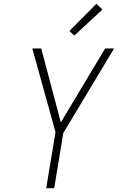

<svg xmlns="http://www.w3.org/2000/svg" viewBox="-20 -990 640 1010"><path d="M223 0 272 -295 150 -735H197L300 -346L533 -735H580L313 -290L265 0ZM371 -803 345 -827 487 -970 519 -940Z"/></svg>

Font: Iosevka Aile Extralight
Style: Italic
Weight: 200
Italic angle: -9°
Designer: Belleve Invis
Foundry: Belleve Invis
Version: Version 31.1.0; ttfautohint (v1.8.4)